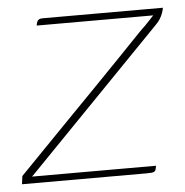

<svg xmlns="http://www.w3.org/2000/svg" viewBox="-45 -500 520 540"><g transform="rotate(-5 215.0 -230.0)"><path d="M26 -19H376Q375 -13 374 -9Q373 -5 370 -3Q367 -1 362 -0.5Q357 0 348 0H-4L-1 -23Q-1 -23 18.5 -43Q38 -63 70.5 -96.5Q103 -130 143 -171Q183 -212 224.5 -254.5Q266 -297 302.5 -335Q339 -373 365 -400Q381 -415 391 -426Q401 -437 405 -441H76Q77 -447 78.5 -451Q80 -455 83.5 -457.5Q87 -460 95 -460H434Q434 -459 433 -454.5Q432 -450 429.5 -443.5Q427 -437 422.5 -429.5Q418 -422 411 -415L34 -27Z"/></g></svg>

Font: Genos Thin Thin
Style: Italic
Weight: 250
Italic angle: -8°
Version: Version 1.010